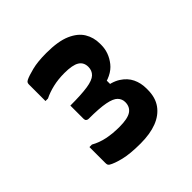

<svg xmlns="http://www.w3.org/2000/svg" viewBox="-127 -900 655 655"><g transform="rotate(-45 200.0 -573.0)"><path d="M336 -683Q336 -646 311.5 -615Q287 -584 232 -576L263 -599V-552L231 -573Q272 -569 295.5 -554Q319 -539 329.5 -517Q340 -495 340 -469V-463Q340 -425 322 -400Q304 -375 271.5 -362.5Q239 -350 193 -350Q143 -350 112.5 -357.5Q82 -365 67 -374Q63 -377 62 -380Q61 -383 61 -389Q61 -393 61 -403.5Q61 -414 61 -427Q61 -440 61 -450.5Q61 -461 61 -465H73Q96 -452 123 -446.5Q150 -441 182 -441Q222 -441 239 -452.5Q256 -464 256 -487Q256 -502 245.5 -513Q235 -524 207 -529.5Q179 -535 127 -535Q122 -535 118.5 -538Q115 -541 115 -547Q115 -552 115 -565.5Q115 -579 115 -592.5Q115 -606 115 -611Q168 -611 198 -615.5Q228 -620 240 -631.5Q252 -643 252 -661Q252 -683 235 -693.5Q218 -704 179 -704Q149 -704 123.5 -698Q98 -692 78 -682H66Q66 -686 66 -697Q66 -708 66 -722Q66 -736 66 -747Q66 -758 66 -762Q66 -766 67.5 -769.5Q69 -773 75 -776Q87 -782 114.5 -789Q142 -796 184 -796Q241 -796 274 -781.5Q307 -767 321.5 -743Q336 -719 336 -689Z"/></g></svg>

Font: Recursive SemiBold
Style: Regular
Weight: 600
Version: Version 1.085